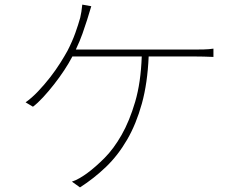

<svg xmlns="http://www.w3.org/2000/svg" viewBox="-20 -790 1040 833"><path d="M823 -575Q841 -575 864 -575.5Q887 -576 906 -579V-543Q887 -544 863.5 -544.5Q840 -545 823 -545H625Q620 -429 595.5 -340.5Q571 -252 531.5 -184Q492 -116 440 -66Q388 -16 327 23L292 -2Q308 -7 326 -17.5Q344 -28 360 -40Q394 -65 433.5 -104.5Q473 -144 507.5 -204.5Q542 -265 566.5 -348.5Q591 -432 595 -545H294Q279 -516 258.5 -485Q238 -454 214.5 -424Q191 -394 167.5 -368.5Q144 -343 123 -327L91 -346Q118 -365 145.5 -394Q173 -423 197.5 -454.5Q222 -486 241.5 -517Q261 -548 273 -570Q294 -611 307 -647.5Q320 -684 328 -713Q331 -725 333 -738.5Q335 -752 337 -770L376 -763L358 -704Q349 -676 338 -644.5Q327 -613 309 -575Z"/></svg>

Font: SpoqaHanSansJP-Thin
Style: Regular
Weight: 250
Designer: [Source Han Sans]
Ryoko NISHIZUKA  (kana & ideographs); Paul D. Hunt (Latin, Greek & Cyrillic); Wenlong ZHANG  (bopomofo
Foundry: Spoqa (http://bi.spoqa.com)
Version: Version 1.002.20150607